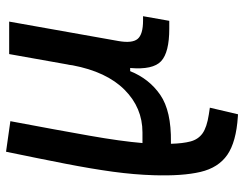

<svg xmlns="http://www.w3.org/2000/svg" viewBox="-105 -462 796 626"><g transform="rotate(-90 293.0 -149.0)"><path d="M233.4 229 225.6 228.5Q143.1 223.1 101.1 194.1Q59.1 165 45.4 106.4Q31.7 47.9 34.7 -45.9Q36.6 -108.9 46.1 -179Q55.7 -249 72.3 -334.2Q88.9 -419.4 111.3 -527.3L210.9 -513.2Q181.6 -357.9 163.6 -255.4Q145.5 -152.8 139.6 -82.5H174.3Q254.9 -82.5 313.5 -141.1Q372.1 -199.7 393.1 -310.5L394.5 -320.8Q395 -323.2 395.5 -325.7V-325.2L429.7 -517.1H535.6L472.2 -160.6Q464.4 -116.2 479 -98.4Q493.7 -80.6 539.1 -80.6H553.2L538.1 4.9H512.7Q435.1 4.9 406.5 -21.7Q377.9 -48.3 384.3 -122.6H374Q349.1 -60.5 296.6 -24.4Q244.1 11.7 142.6 10.3H137.2Q138.2 48.8 144.8 74Q151.4 99.1 171.1 113.3Q190.9 127.4 232.4 133.8L254.9 137.2Z"/></g></svg>

Font: Cascadia Mono
Style: Italic
Weight: 400
Italic angle: -10°
Monospace: yes
Designer: Aaron Bell
Foundry: Saja Typeworks
Version: Version 2404.023; ttfautohint (v1.8.4)